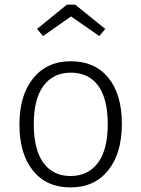

<svg xmlns="http://www.w3.org/2000/svg" viewBox="-20 -799 611 830"><path d="M404.5 -428.5Q363.3 -484.9 286.6 -484.9Q210 -484.9 168 -428Q126 -371.1 126 -261.7Q126 -152.3 167.5 -95.2Q209 -38.1 284.9 -38.1Q360.8 -38.1 403.3 -95Q445.8 -151.9 445.8 -262Q445.8 -372.1 404.5 -428.5ZM123.5 -460.7Q183.1 -534.2 286.6 -534.2Q390.1 -534.2 448.5 -462.6Q506.8 -391.1 506.8 -263.7Q506.8 -136.2 447.5 -62.5Q388.2 11.2 284.7 11.2Q181.2 11.2 122.6 -61.3Q64 -133.8 64 -260.5Q64 -387.2 123.5 -460.7ZM140.1 -673.8 269 -778.8H305.2L435.1 -673.8L409.2 -643.1L287.1 -728L166 -643.1Z"/></svg>

Font: FiraSans-Light
Style: Regular
Weight: 300
Designer: Carrois Corporate & Edenspiekermann AG
Foundry: Carrois Corporate GbR & Edenspiekermann AG
Version: Version 3.106;PS 003.106;hotconv 1.0.70;makeotf.lib2.5.58329